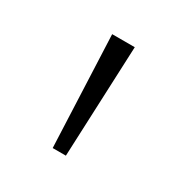

<svg xmlns="http://www.w3.org/2000/svg" viewBox="-74 -759 335 353"><g transform="rotate(30 94.0 -582.0)"><path d="M80 -464 70 -700H118L108 -464Z"/></g></svg>

Font: Fustat ExtraLight
Style: Regular
Weight: 250
Designer: Mohamed Gaber, Khaled Hosny, Laura Garcia Mut
Foundry: Kief Type Foundry, Alif Type Foundry, Hard Type Foundry
Version: Version 1.007